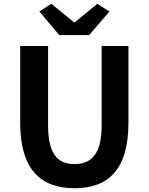

<svg xmlns="http://www.w3.org/2000/svg" viewBox="-20 -984 788 1018"><path d="M294 -798H453L560 -923L496 -964L377 -866H372L252 -964L189 -923ZM375 14C556 14 661 -87 661 -333V-740H519V-320C519 -165 463 -114 375 -114C287 -114 235 -165 235 -320V-740H87V-333C87 -87 195 14 375 14Z"/></svg>

Font: Spoqa Han Sans Neo Bold
Style: Bold
Weight: 700
Designer: [Spoqa Han Sans Neo] Dong-huui Kim  Younghwa Kang  Yujin Lee  [Noto Sans] Ryoko NISHIZUKA  (kana & ideographs); Paul D. 
Foundry: Spoqa (http://www.spoqa-han-sans.com)
Version: Version 1.000